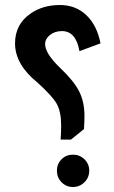

<svg xmlns="http://www.w3.org/2000/svg" viewBox="-20 -741 454 766"><path d="M222 -184Q224 -219 224 -239Q224 -295 206.5 -326.5Q189 -358 129 -412Q40 -484 40 -568Q40 -644 102 -687Q151 -721 219 -721Q282 -721 324.5 -680.5Q367 -640 381 -568L297 -537Q283 -617 227 -617Q199 -617 179.5 -601.5Q160 -586 160 -565Q160 -528 219 -471Q274 -419 295.5 -377Q317 -335 317 -278Q317 -256 315 -226L263 -184ZM271 -124Q298 -124 317 -105.5Q336 -87 336 -60Q336 -33 317 -14Q298 5 271 5Q244 5 225.5 -14Q207 -33 207 -60Q207 -87 225.5 -105.5Q244 -124 271 -124Z"/></svg>

Font: Almarai Bold
Style: Regular
Weight: 700
Designer: Boutros International 2019
Foundry: Created by Boutros International 2019
Version: Version 1.10